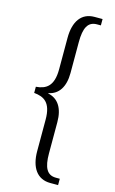

<svg xmlns="http://www.w3.org/2000/svg" viewBox="-134 -812 597 994"><g transform="rotate(15 164.5 -315.0)"><path d="M244 130H286V96H265C217 96 198 59 198 -16V-184C198 -259 168 -304 114 -315V-317C168 -327 198 -373 198 -447V-613C198 -689 217 -726 265 -726H286V-760H243C173 -760 136 -707 136 -619V-450C136 -359 96 -336 43 -332V-299C96 -294 136 -273 136 -181V-12C136 75 173 130 244 130Z"/></g></svg>

Font: Noto Serif Bengali ExtraCondensed Light
Style: Regular
Weight: 300
Width: 2
Designer: Juan Bruce, Universal Thirst, Indian Type Foundry and the Monotype Design Team.
Foundry: Monotype Imaging Inc.
Version: Version 2.003